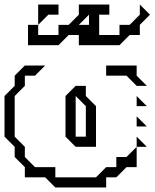

<svg xmlns="http://www.w3.org/2000/svg" viewBox="-20 -785 684 850"><path d="M450 -450V-495H585V-450L630 -405H585L540 -450ZM585 -315V-360L630 -315ZM360 -180V-315L315 -360V-180ZM90 0V-45L45 -90V-135L0 -180V-360L45 -405V-450L90 -495H180L135 -450H90V-405L45 -360V-180L90 -135V-90L135 -45H225V0H405L450 -45H495V-90H540L585 -135V-45H540L495 0H450V45H225L180 0ZM585 -225V-270L630 -225ZM585 -135V-180L630 -135ZM270 -180V-360L315 -405H360V-360L405 -315V-135H315ZM149 -675V-765H239V-720H194ZM329 -675H374V-720ZM104 -585V-675H149V-630H239V-675H284L329 -720V-765H464V-720H419V-630H509V-675H554L599 -720V-765L644 -720L599 -675V-630H554L509 -585H329V-630H284L239 -585Z"/></svg>

Font: Rubik Iso
Style: Regular
Weight: 400
Designer: Hubert and Fischer, NaN
Foundry: Hubert and Fischer, NaN
Version: Version 2.200